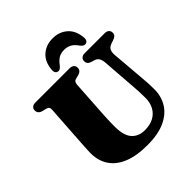

<svg xmlns="http://www.w3.org/2000/svg" viewBox="-247 -1080 1263 1263"><g transform="rotate(-45 384.0 -449.0)"><path d="M601.5 -310 583 -558.5Q581 -586.5 571.2 -601.8Q561.5 -617 541 -622.5L526.5 -626.5Q507 -632 498.8 -641Q490.5 -650 490.5 -665.5Q490.5 -681 501 -690.5Q511.5 -700 530.5 -700H716Q735.5 -700 746 -690.5Q756.5 -681 756.5 -665.5Q756.5 -650 747.5 -641.5Q738.5 -633 720 -627L706 -622.5Q677.5 -613.5 668.8 -597Q660 -580.5 662 -553L682 -312.5Q684.5 -286 685.8 -260.5Q687 -235 687 -207.5Q687 -143 655.8 -91.5Q624.5 -40 560 -10Q495.5 20 394.5 20Q293.5 20 226.5 -7.8Q159.5 -35.5 126 -86.5Q92.5 -137.5 92.5 -207Q92.5 -215.5 93 -228.2Q93.5 -241 94.8 -263.5Q96 -286 98.5 -322.5L116 -588.5Q117 -603 111.2 -610.5Q105.5 -618 87.5 -622L68 -626.5Q31.5 -635 31.5 -665.5Q31.5 -681 42 -690.5Q52.5 -700 72 -700H390Q409.5 -700 420 -690.5Q430.5 -681 430.5 -665.5Q430.5 -650 421.8 -640.8Q413 -631.5 394 -627L373.5 -622Q361 -619 355.2 -611.2Q349.5 -603.5 348.5 -589L331.5 -319.5Q329.5 -289 329 -263.2Q328.5 -237.5 328.5 -220Q328.5 -135.5 361.8 -98.5Q395 -61.5 453.5 -61.5Q500.5 -61.5 534.5 -79.5Q568.5 -97.5 587 -130.8Q605.5 -164 605.5 -210Q605.5 -245.5 604.2 -267.8Q603 -290 601.5 -310ZM450 -811.5Q418 -811.5 396.8 -797.8Q375.5 -784 357 -758Q349 -748.5 342.2 -743.5Q335.5 -738.5 326.5 -738.5Q312.5 -738.5 305.2 -749Q298 -759.5 300 -776.5Q305.5 -845 347 -881.8Q388.5 -918.5 450 -918.5Q511.5 -918.5 553 -881.8Q594.5 -845 600 -776.5Q602 -759.5 594.8 -749Q587.5 -738.5 573 -738.5Q565 -738.5 557.8 -743.5Q550.5 -748.5 543 -758Q524.5 -785.5 502.5 -798.5Q480.5 -811.5 450 -811.5Z"/></g></svg>

Font: Fraunces
Style: Regular
Weight: 900
Version: Version 1.000;[b76b70a41]